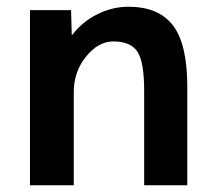

<svg xmlns="http://www.w3.org/2000/svg" viewBox="-20 -550 640 570"><path d="M69 -520H191L193 -447H195Q225 -486 269.5 -508Q314 -530 361 -530Q451 -530 493.5 -474.5Q536 -419 536 -293V0H408V-280Q408 -366 388 -396.5Q368 -427 316 -427Q272 -427 235.5 -382Q199 -337 199 -277V0H69Z"/></svg>

Font: Mplus 1p Bold
Style: Bold
Weight: 700
Version: Version 1.061